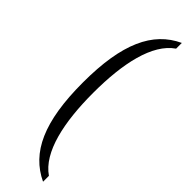

<svg xmlns="http://www.w3.org/2000/svg" viewBox="-300 -742 855 855"><g transform="rotate(45 127.5 -315.0)"><path d="M231 122V85C142 24 109 -130 109 -316C109 -502 142 -655 231 -716V-752C106 -694 44 -562 44 -316C44 -68 106 63 231 122Z"/></g></svg>

Font: Noto Serif Myanmar ExtraCondensed Light
Style: Regular
Weight: 300
Width: 2
Designer: Ben Mitchell and the Monotype Design Team
Foundry: Monotype Imaging Inc.
Version: Version 2.106